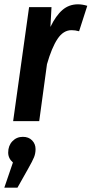

<svg xmlns="http://www.w3.org/2000/svg" viewBox="-42 -562 425 891"><path d="M363 -535 325 -417Q307 -422 290 -422Q252 -422 225 -381.5Q198 -341 176 -264L140 0H19L93 -529H197L192 -437Q217 -489 247.5 -515.5Q278 -542 320 -542Q340 -542 363 -535ZM123 130Q123 150 116 167.5Q109 185 88 222L39 309H-22L18 192Q-4 173 -4 146Q-4 114 15.5 93.5Q35 73 64 73Q91 73 107 89.5Q123 106 123 130Z"/></svg>

Font: Fira Sans Extra Condensed Medium
Style: Italic
Weight: 500
Width: 3
Italic angle: -8°
Designer: Carrois Corporate & Edenspiekermann AG
Foundry: Carrois Corporate GbR & Edenspiekermann AG
Version: Version 4.203